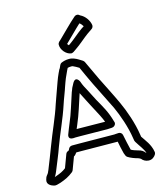

<svg xmlns="http://www.w3.org/2000/svg" viewBox="-144 -1089 1041 1229"><g transform="rotate(-15 377.0 -474.0)"><path d="M21 -15C12 16 43 29 56 33C67 36 72 37 91 31L105 27C139 15 163 4 192 -19C195 -21 198 -26 200 -30C212 -61 220 -83 231 -113C239 -117 244 -123 252 -134H286C355 -134 448 -132 517 -132H526C531 -107 536 -79 544 -50C544 -50 545 -49 545 -48L550 -35C551 -31 555 -26 559 -23C577 -11 604 -1 627 5C627 5 628 6 629 6C631 7 637 9 642 13C650 24 666 35 686 36C711 38 727 21 734 10C737 5 739 -1 738 -7C730 -59 699 -93 679 -124L677 -137C665 -218 634 -305 605 -368C579 -425 542 -496 515 -551C495 -593 474 -637 455 -679C453 -683 449 -687 445 -690C431 -698 416 -710 394 -718C386 -721 373 -725 358 -724C341 -724 322 -719 309 -713C296 -706 295 -689 287 -678C287 -677 285 -677 285 -676L274 -653C267 -637 260 -622 254 -604L245 -579C234 -546 217 -503 205 -467C179 -385 138 -300 106 -214C90 -169 67 -115 49 -68L48 -67C46 -61 44 -56 40 -50L30 -37C29 -35 27 -32 26 -30ZM78 -17C79 -19 83 -22 83 -24C87 -31 92 -41 96 -51C114 -97 138 -151 154 -198C184 -280 225 -365 253 -451C263 -483 282 -528 293 -563L302 -588C308 -604 313 -617 320 -631L330 -653C334 -660 337 -667 339 -671C346 -673 352 -674 359 -674H361C368 -675 371 -674 375 -672C386 -667 398 -661 412 -652C430 -611 450 -569 469 -529C496 -472 533 -403 559 -348C586 -289 616 -204 627 -129L630 -111C631 -108 633 -104 634 -102C653 -70 676 -44 685 -15C684 -16 682 -16 681 -18C674 -28 659 -40 638 -44C623 -48 603 -55 593 -61C584 -96 578 -127 570 -165C567 -177 557 -184 546 -184C535 -184 521 -182 517 -182C448 -182 355 -184 286 -184H237C226 -184 216 -176 213 -167C212 -163 208 -158 206 -157C197 -155 191 -149 188 -141C177 -110 167 -84 156 -55C134 -38 117 -31 89 -21ZM233 -261C233 -261 217 -227 256 -227C264 -227 267 -228 272 -228H306C356 -228 430 -226 482 -226C490 -226 496 -227 501 -227C506 -227 512 -227 520 -229C532 -232 545 -247 537 -263C518 -332 494 -370 462 -427C446 -458 439 -473 424 -501L409 -529C405 -538 400 -547 398 -554L394 -565C394 -565 374 -611 349 -568C345 -561 342 -556 338 -547L337 -546L331 -532V-531L324 -514C301 -447 284 -383 258 -324C253 -311 240 -281 233 -261ZM293 -278C297 -287 301 -298 304 -304C331 -366 349 -430 371 -495L380 -477C395 -449 400 -436 418 -403C436 -369 446 -351 460 -323C469 -304 475 -293 481 -276C431 -276 357 -278 306 -278ZM322 -828C322 -793 353 -760 383 -755C389 -754 396 -756 402 -760L422 -774C450 -792 495 -833 518 -849C530 -857 540 -864 550 -871C557 -875 563 -885 562 -895C558 -925 535 -960 503 -975C492 -986 478 -987 467 -978C425 -942 378 -892 339 -855L329 -846C325 -842 322 -835 322 -828ZM375 -820C411 -854 450 -895 485 -927C493 -922 502 -911 507 -902C500 -897 497 -895 490 -891C461 -871 418 -832 394 -816L384 -809C380 -812 377 -817 375 -820Z"/></g></svg>

Font: Hussar Pisanka
Style: Out
Weight: 400
Designer: Robert Jablonski
Foundry: Cannot Into Space Fonts
Version: Version 1.070